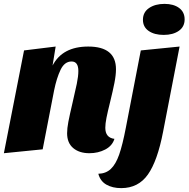

<svg xmlns="http://www.w3.org/2000/svg" viewBox="-23 -770 972 990"><path d="M432 -530Q575 -530 575 -413Q575 -383 567 -342.5Q559 -302 545 -245Q532 -193 526 -162.5Q520 -132 520 -111Q520 -60 567 -54Q556 -18 519.5 1Q483 20 438 20Q386 20 354.5 -6.5Q323 -33 323 -83Q323 -108 329.5 -142Q336 -176 351 -240Q365 -299 373 -338Q381 -377 381 -404Q381 -453 346 -453Q310 -453 289.5 -410.5Q269 -368 256 -304L197 0L-3 20L101 -510L264 -530L248 -432Q299 -530 432 -530ZM929 -670Q929 -632 899 -611Q869 -590 821 -590Q773 -590 743.5 -610.5Q714 -631 714 -668Q714 -707 745.5 -728.5Q777 -750 825 -750Q872 -750 900.5 -729Q929 -708 929 -670ZM602 200Q557 200 525.5 182Q494 164 484 126Q523 125 548.5 101Q574 77 591.5 27Q609 -23 626 -112L703 -510L903 -530L818 -91Q789 60 739.5 130Q690 200 602 200Z"/></svg>

Font: Sansita ExtraBold Italic
Style: Regular
Weight: 800
Italic angle: -11°
Designer: Pablo Cosgaya
Foundry: Omnibus-Type
Version: Version 1.006